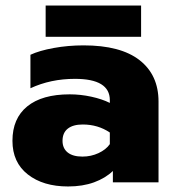

<svg xmlns="http://www.w3.org/2000/svg" viewBox="-20 -659 633 694"><path d="M145 -639H490V-526H145ZM25 -150Q25 -231 78.5 -274.5Q132 -318 232 -318Q271 -318 310 -309.5Q349 -301 377 -287V-297Q377 -374 251 -374Q163 -374 90 -340V-461Q122 -476 174 -485.5Q226 -495 282 -495Q416 -495 484.5 -441.5Q553 -388 553 -292V0H388V-41Q361 -15 320 0Q279 15 226 15Q136 15 80.5 -28.5Q25 -72 25 -150ZM377 -138V-180Q334 -209 279 -209Q244 -209 225 -194Q206 -179 206 -150Q206 -123 224.5 -108Q243 -93 278 -93Q309 -93 336 -105.5Q363 -118 377 -138Z"/></svg>

Font: Prompt
Style: Bold
Weight: 700
Designer: Katatrad Team
Foundry: CadsonDemak
Version: Version 1.000